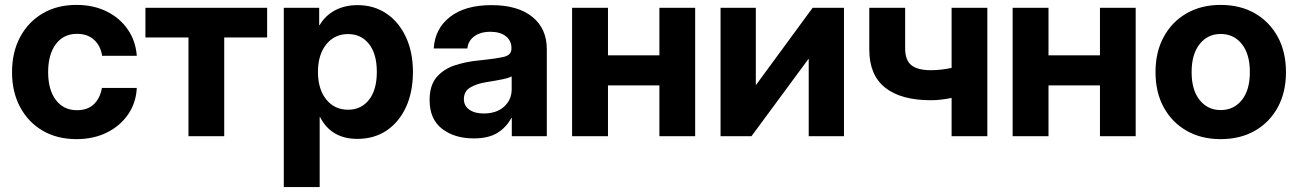

<svg xmlns="http://www.w3.org/2000/svg" viewBox="-20 -547 5212 771"><path d="M287.1 11.7Q209.5 11.7 151.4 -22.2Q93.3 -56.2 60.8 -116.9Q28.3 -177.7 28.3 -257.3Q28.3 -337.4 60.8 -398.2Q93.3 -459 151.4 -493.2Q209.5 -527.3 287.1 -527.3Q355 -527.3 408 -501.2Q460.9 -475.1 492.9 -429Q524.9 -382.8 529.3 -322.8H390.1Q384.3 -362.3 358.2 -386.7Q332 -411.1 289.1 -411.1Q234.9 -411.1 204.1 -369.6Q173.3 -328.1 173.3 -257.3Q173.3 -187 204.1 -145.8Q234.9 -104.5 289.1 -104.5Q332.5 -104.5 357.4 -128.9Q382.3 -153.3 389.2 -193.8H529.3Q526.4 -134.3 494.6 -87.9Q462.9 -41.5 409.4 -14.9Q356 11.7 287.1 11.7Z M736.8 0V-396.5H564V-515.6H1052.7V-396.5H880.4V0Z M1119.6 204.1V-515.6H1261.7V-445.8H1263.2Q1287.1 -485.8 1326.4 -506.1Q1365.7 -526.4 1416 -526.4Q1481.9 -526.4 1532 -492.4Q1582 -458.5 1610.1 -397.9Q1638.2 -337.4 1638.2 -258.3Q1638.2 -177.7 1610.4 -117.2Q1582.5 -56.6 1532.5 -22.9Q1482.4 10.7 1415 10.7Q1310.1 10.7 1265.1 -77.1H1263.7V204.1ZM1377.9 -106.4Q1430.2 -106.4 1461.7 -146.2Q1493.2 -186 1493.2 -258.3Q1493.2 -330.6 1461.7 -370.4Q1430.2 -410.2 1377.9 -410.2Q1323.2 -410.2 1290 -368.7Q1256.8 -327.1 1256.8 -258.3Q1256.8 -189 1290 -147.7Q1323.2 -106.4 1377.9 -106.4Z M1882.3 8.8Q1805.2 8.8 1755.1 -29.8Q1705.1 -68.4 1705.1 -145.5Q1705.1 -203.6 1732.9 -236.6Q1760.7 -269.5 1806.6 -284.7Q1852.5 -299.8 1906.2 -304.7Q1977.1 -312 2005.4 -319.3Q2033.7 -326.7 2033.7 -351.6V-355Q2033.7 -383.3 2011.2 -401.4Q1988.8 -419.4 1949.2 -419.4Q1909.2 -419.4 1884.3 -400.9Q1859.4 -382.3 1856.9 -352.5H1721.7Q1726.6 -432.1 1787.1 -479.2Q1847.7 -526.4 1953.6 -526.4Q2059.6 -526.4 2117.7 -479.2Q2175.8 -432.1 2175.8 -349.6V0H2035.2V-72.8H2033.2Q2012.7 -35.2 1977.1 -13.2Q1941.4 8.8 1882.3 8.8ZM1922.4 -91.3Q1974.1 -91.3 2004.4 -118.9Q2034.7 -146.5 2034.7 -188.5V-240.2Q2022.5 -233.4 1994.1 -227.8Q1965.8 -222.2 1931.2 -216.8Q1894 -210.9 1868.4 -195.6Q1842.8 -180.2 1842.8 -149.4Q1842.8 -122.1 1864.5 -106.7Q1886.2 -91.3 1922.4 -91.3Z M2421.4 -515.6V-324.7H2627.9V-515.6H2771.5V0H2627.9V-204.1H2421.4V0H2277.3V-515.6Z M3369.1 0H3227.5V-310.5H3226.6L2997.6 0H2873.5V-515.6H3015.1V-206.1H3016.1L3243.2 -515.6H3369.1Z M3718.3 -144.5Q3598.1 -144.5 3534.4 -195.1Q3470.7 -245.6 3470.7 -348.1V-515.6H3614.7V-353.5Q3614.7 -304.7 3640.1 -284.9Q3665.5 -265.1 3718.3 -265.1Q3758.3 -265.1 3801.3 -274.4V-515.6H3944.8V0H3801.3V-153.8Q3780.8 -149.4 3759.5 -147Q3738.3 -144.5 3718.3 -144.5Z M4190.4 -515.6V-324.7H4397V-515.6H4540.5V0H4397V-204.1H4190.4V0H4046.4V-515.6Z M4881.8 11.7Q4803.7 11.7 4744.9 -22Q4686 -55.7 4653.1 -116Q4620.1 -176.3 4620.1 -257.3Q4620.1 -338.4 4653.1 -398.9Q4686 -459.5 4744.9 -493.4Q4803.7 -527.3 4881.8 -527.3Q4960.4 -527.3 5019.3 -493.4Q5078.1 -459.5 5111.1 -398.9Q5144 -338.4 5144 -257.3Q5144 -176.8 5111.1 -116.2Q5078.1 -55.7 5019.3 -22Q4960.4 11.7 4881.8 11.7ZM4881.8 -105Q4934.6 -105 4966.8 -145.3Q4999 -185.5 4999 -257.3Q4999 -329.6 4966.8 -370.1Q4934.6 -410.6 4881.8 -410.6Q4829.6 -410.6 4797.4 -370.1Q4765.1 -329.6 4765.1 -257.3Q4765.1 -185.5 4797.4 -145.3Q4829.6 -105 4881.8 -105Z"/></svg>

Font: Inter Display
Style: Bold
Weight: 700
Designer: Rasmus Andersson
Foundry: rsms
Version: Version 4.001;git-9221beed3